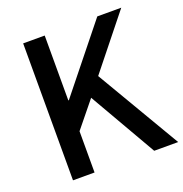

<svg xmlns="http://www.w3.org/2000/svg" viewBox="-132 -854 926 971"><g transform="rotate(-20 331.5 -368.5)"><path d="M97 0H213V-222L326 -361L534 0H663L397 -452L625 -737H496L216 -388H213V-737H97Z"/></g></svg>

Font: DAIFUKU Sans JP Medium
Style: Regular
Weight: 500
Designer: Original font ‘Source Han Sans JP’ : Ryoko NISHIZUKA  (kana, bopomofo & ideographs); Paul D. Hunt (Latin, Greek & Cyrill
Foundry: Daifuku
Version: Version 1.000